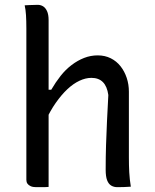

<svg xmlns="http://www.w3.org/2000/svg" viewBox="-20 -772 640 794"><path d="M129 2Q116 2 107 -2Q98 -6 93.5 -12.5Q89 -19 89 -28Q89 -109 89 -187Q89 -265 89 -342.5Q89 -420 89 -497.5Q89 -575 89 -654Q89 -686 87.5 -709.5Q86 -733 82 -750Q92 -751 101 -751Q110 -751 119 -751.5Q128 -752 136 -752Q148 -752 158 -746Q168 -740 174.5 -726Q181 -712 181 -689Q181 -602 181 -515.5Q181 -429 181 -343Q181 -257 181 -171Q181 -85 181 1Q172 2 163.5 2Q155 2 147 2Q139 2 129 2ZM167 -269 166 -401H192Q210 -432 230.5 -458Q251 -484 276 -503Q301 -522 328 -532.5Q355 -543 384 -543Q414 -543 438 -531Q462 -519 478.5 -498Q495 -477 504 -450Q513 -423 513 -393Q513 -348 513 -302.5Q513 -257 513 -212Q513 -167 513 -121Q513 -88 514.5 -59.5Q516 -31 521 0Q506 1 493 1.5Q480 2 465 2Q451 2 440 -4.5Q429 -11 423 -26.5Q417 -42 417 -70Q417 -122 418.5 -171.5Q420 -221 422.5 -272Q425 -323 428 -379Q423 -415 405.5 -432.5Q388 -450 358 -450Q334 -450 308.5 -438Q283 -426 258.5 -403Q234 -380 210.5 -346.5Q187 -313 167 -269Z"/></svg>

Font: Rec Mono Semicasual
Style: Regular
Weight: 400
Version: Version 1.085; ttfautohint (v1.8.4.7-5d5b)